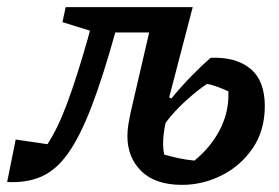

<svg xmlns="http://www.w3.org/2000/svg" viewBox="-67 -507 781 538"><path d="M-47 3 -23 -116 66 -103Q95 -147 121.5 -218.5Q148 -290 178 -395L185 -421L108 -445L117 -487H473L407 -234L413 -231Q443 -267 471.5 -296Q500 -325 523 -345Q594 -348 634.5 -314.5Q675 -281 675 -210Q675 -141 641 -91.5Q607 -42 554 -15.5Q501 11 443 11Q368 11 329 -27.5Q290 -66 290 -126Q290 -142 293 -160Q296 -178 300 -196L351 -416H256Q221 -290 189 -207Q157 -124 123.5 -77Q90 -30 48.5 -12Q7 6 -47 3ZM390 -103Q390 -88 393 -74Q413 -68 434.5 -63.5Q456 -59 478 -57Q523 -94 548 -141.5Q573 -189 573 -240Q573 -246 573 -251Q558 -258 543 -263.5Q528 -269 513 -272Q485 -253 453.5 -224.5Q422 -196 397 -163Q390 -131 390 -103Z"/></svg>

Font: Piazzolla SemiBold
Style: Italic
Weight: 600
Italic angle: -11.3°
Designer: Juan Pablo del Peral
Foundry: Huerta Tipografica
Version: Version 1.330